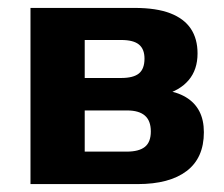

<svg xmlns="http://www.w3.org/2000/svg" viewBox="-20 -465 565 485"><path d="M57 0V-445H320Q375 -445 410 -431.5Q445 -418 462 -392.5Q479 -367 479 -330Q479 -289 456.5 -262.5Q434 -236 392 -225V-238Q427 -233 449.5 -219.5Q472 -206 483.5 -184Q495 -162 495 -131Q495 -66 451.5 -33Q408 0 328 0ZM194 -82H300Q331 -82 346 -94Q361 -106 361 -133Q361 -160 346 -173Q331 -186 301 -186H194ZM194 -268H286Q317 -268 331 -279.5Q345 -291 345 -317Q345 -341 331 -352.5Q317 -364 286 -364H194Z"/></svg>

Font: Nunito Sans 12pt ExtraLight
Style: Weight 830 Width 84 Optical size 12.0 YTLC 445
Weight: 830
Width: 4
Designer: Vernon Adams
Foundry: Vernon Adams
Version: Version 3.101;gftools[0.9.27]